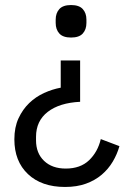

<svg xmlns="http://www.w3.org/2000/svg" viewBox="-20 -548 507 762"><path d="M238 194Q145 194 91 143Q37 92 37 5Q37 -43 53.5 -78.5Q70 -114 96 -139Q122 -164 155 -179Q188 -194 221 -200V-308H298V-144Q216 -140 169.5 -104Q123 -68 123 -5V9Q123 60 155 90.5Q187 121 241 121Q299 121 333.5 88Q368 55 380 4L454 32Q445 64 427.5 93.5Q410 123 383.5 145.5Q357 168 321 181Q285 194 238 194ZM262 -399Q230 -399 215.5 -415Q201 -431 201 -457V-470Q201 -496 215.5 -512Q230 -528 262 -528Q294 -528 308.5 -512Q323 -496 323 -470V-457Q323 -431 308.5 -415Q294 -399 262 -399Z"/></svg>

Font: IBMPlexSans
Style: Regular
Weight: 400
Designer: Mike Abbink, Paul van der Laan, Pieter van Rosmalen
Foundry: Bold Monday
Version: Version 3.1